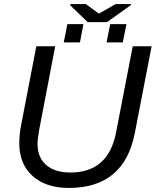

<svg xmlns="http://www.w3.org/2000/svg" viewBox="-20 -916 767 946"><path d="M319 10Q206 10 140.5 -49Q75 -108 75 -210Q75 -257 86 -310L159 -688H252L173 -276Q165 -231 165 -207Q165 -140 207.5 -103Q250 -66 327 -66Q514 -66 552 -264L634 -688H727L644 -259Q591 10 319 10ZM467 -849 550 -896H625V-891L507 -807H412L326 -890L327 -896H403ZM585 -707H505L523 -797H603ZM374 -707H294L312 -797H391Z"/></svg>

Font: Libra Sans
Style: Italic
Weight: 400
Italic angle: -12°
Foundry: Context Ltd
Version: Version 1.002